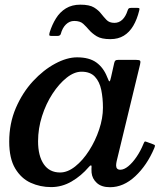

<svg xmlns="http://www.w3.org/2000/svg" viewBox="-20 -770 698 802"><path d="M441 -606.5Q473.5 -606.5 497 -620.8Q520.5 -635 536.5 -662Q552.5 -689 561.5 -726Q563 -732 562.2 -734.5Q561.5 -737 554.5 -737H527Q520 -737 517.5 -734.5Q515 -732 513 -726Q505 -701 491 -687.8Q477 -674.5 458 -674.5Q436.5 -674.5 424.8 -687Q413 -699.5 403.5 -711.5Q392 -727 372.8 -738.8Q353.5 -750.5 315.5 -750.5Q280.5 -750.5 255.2 -735Q230 -719.5 213.8 -693.2Q197.5 -667 187.5 -635Q185.5 -627.5 185.8 -623.8Q186 -620 194.5 -620H221Q230 -620 233.5 -627Q240.5 -653.5 255.5 -668Q270.5 -682.5 290 -682.5Q315 -682.5 328 -670.2Q341 -658 351.5 -645.5Q364.5 -630.5 384 -618.5Q403.5 -606.5 441 -606.5ZM410 -320Q410 -276.5 394.2 -229.2Q378.5 -182 352.2 -141Q326 -100 294.2 -74.8Q262.5 -49.5 231 -49.5Q186.5 -49.5 162.8 -84.2Q139 -119 139 -180Q139 -233 155.5 -284.8Q172 -336.5 199.2 -378.2Q226.5 -420 258.2 -445.2Q290 -470.5 320.5 -470.5Q357 -470.5 376.5 -449.5Q396 -428.5 403 -394.2Q410 -360 410 -320ZM624.5 -151.5Q628 -160.5 627.2 -162.8Q626.5 -165 618 -168L595 -176.5Q586.5 -180 584.5 -178.5Q582.5 -177 579 -168.5Q567 -139 550.2 -114.5Q533.5 -90 515.8 -75.5Q498 -61 482.5 -61Q465 -61 465 -79.5Q465 -83.5 465.8 -88.5Q466.5 -93.5 467.5 -97.5L565 -500.5Q568 -512.5 565.2 -516.2Q562.5 -520 546.5 -520H475.5Q465.5 -520 462 -517Q458.5 -514 457 -506.5L444 -448.5Q440.5 -432 437.8 -430.2Q435 -428.5 427.5 -448.5Q412.5 -487 382.8 -508.8Q353 -530.5 302 -530.5Q259.5 -530.5 210.5 -504.2Q161.5 -478 117.8 -430.8Q74 -383.5 46.2 -319Q18.5 -254.5 18.5 -178.5Q18.5 -108 43.5 -66.2Q68.5 -24.5 108.2 -6.5Q148 11.5 193.5 11.5Q239 11.5 279.2 -12Q319.5 -35.5 351 -72.5Q356.5 -79 359.5 -79.2Q362.5 -79.5 362.5 -74Q362 -70 362 -64.5Q362 -59 362.5 -49Q365 -23.5 384.5 -5.8Q404 12 439.5 12Q496 12 545 -33.8Q594 -79.5 624.5 -151.5Z"/></svg>

Font: Besley Medium
Style: Italic
Weight: 500
Italic angle: -13°
Designer: Owen Earl
Foundry: indestructible type*
Version: Version 2.001